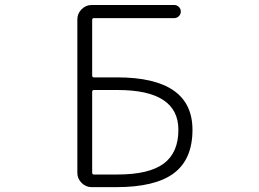

<svg xmlns="http://www.w3.org/2000/svg" viewBox="-20 -774 1040 772"><path d="M350.6 -470.7Q350.6 -462.9 357.4 -462.9H450.2Q753.9 -462.9 753.9 -252Q753.9 -133.8 679.2 -77.6Q604.5 -21.5 447.3 -21.5H348.6Q325.2 -21.5 308.1 -38.6Q291 -55.7 291 -79.1V-696.3Q291 -719.7 308.1 -736.8Q325.2 -753.9 348.6 -753.9H680.7Q691.4 -753.9 699.2 -746.1Q707 -738.3 707 -727.5Q707 -716.8 699.2 -709Q691.4 -701.2 680.7 -701.2H357.4Q350.6 -701.2 350.6 -693.4ZM357.4 -412.1Q350.6 -412.1 350.6 -404.3V-80.1Q350.6 -72.3 357.4 -72.3H452.1Q579.1 -72.3 638.2 -116.2Q697.3 -160.2 697.3 -252Q697.3 -412.1 453.1 -412.1Z"/></svg>

Font: Rounded Mgen+ 2m light
Style: Regular
Weight: 200
Designer: [Source Han Sans]
Ryoko NISHIZUKA  (kana & ideographs); Paul D. Hunt (Latin, Greek & Cyrillic); Wenlong ZHANG  (bopomofo
Version: Version 1.059.20150602